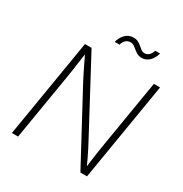

<svg xmlns="http://www.w3.org/2000/svg" viewBox="-206 -1075 1171 1230"><g transform="rotate(30 379.5 -459.5)"><path d="M56.6 0 177.2 -727.5H226.1L505.9 -204.1Q518.1 -182.1 531.2 -156Q544.4 -129.9 558.1 -101.3Q571.8 -72.8 585.4 -42L577.6 -41Q581.1 -71.3 585 -100.6Q588.9 -129.9 593 -157.7Q597.2 -185.5 601.1 -210L687 -727.5H732.9L612.3 0H563.5L291.5 -505.9Q278.3 -531.2 264.6 -558.1Q251 -585 236.3 -616Q221.7 -647 203.6 -684.6L212.4 -685.5Q207 -648.9 202.6 -616.9Q198.2 -585 194.3 -557.1Q190.4 -529.3 186.5 -506.3L102.5 0ZM536.1 -832Q516.6 -832 502 -839.8Q487.3 -847.7 475.3 -857.9Q463.4 -868.2 451.7 -876Q439.9 -883.8 425.3 -883.8Q404.8 -883.8 390.4 -870.1Q376 -856.4 371.1 -835H335.4Q344.2 -871.6 368.4 -895.5Q392.6 -919.4 426.3 -919.4Q447.8 -919.4 462.4 -911.6Q477.1 -903.8 488.5 -893.6Q500 -883.3 511 -875.2Q522 -867.2 536.1 -867.2Q554.2 -867.2 567.1 -878.7Q580.1 -890.1 588.9 -915.5H624.5Q613.3 -876.5 589.8 -854.2Q566.4 -832 536.1 -832Z"/></g></svg>

Font: Inter 16pt ExtraLight
Style: Italic
Weight: 250
Italic angle: -9.3988°
Version: Version 4.001;git-66647c0bb